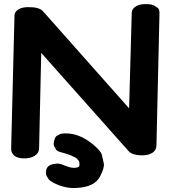

<svg xmlns="http://www.w3.org/2000/svg" viewBox="-20 -769 853 957"><path d="M623.5 -229 194.3 -712.9Q175.8 -734.4 117.7 -733.4Q88.9 -732.9 70.8 -721.7Q52.7 -710 52.2 -690.9L35.6 -30.3Q35.2 -6.3 51.8 7.3Q67.4 20 99.1 20.5Q131.8 21 152.3 7.8Q174.3 -5.9 174.8 -28.3L185.5 -505.4L621.6 -15.1Q638.7 3.9 684.6 5.4Q718.3 5.9 738.8 -6.8Q759.3 -20 759.8 -43.5L774.9 -702.1Q775.4 -724.1 765.6 -730.2Q755.9 -736.3 746.1 -742.4Q736.3 -748.5 704.1 -748.5Q674.8 -748.5 656.7 -736.8Q637.2 -724.1 636.7 -706.1ZM251.5 -73.2Q244.6 -50.3 249.8 -41.3Q254.9 -32.2 259.8 -23.2Q264.6 -14.2 290.5 -8.3Q316.9 -2 338.4 7.8Q359.4 17.1 363.8 22.2Q368.2 27.3 372.3 32.5Q376.5 37.6 376 50.3Q376 58.6 374.5 60.1Q373 61.5 371.6 63Q370.1 64.5 361.3 66.4Q340.8 70.8 313.5 60.1Q293.5 52.2 287.6 50.5Q281.7 48.8 275.9 47.4Q270 45.9 258.8 46.9Q227.5 49.3 215.8 65.4Q210.9 72.3 210 80.6Q207 99.1 211.9 106.9Q216.8 114.7 221.4 122.8Q226.1 130.9 245.1 141.1Q299.3 170.4 357.4 168Q450.2 164.6 478 111.8Q502 66.4 497.3 45.4Q492.7 24.4 487.8 3.4Q482.9 -17.6 440.9 -51.3Q373 -106.4 302.7 -104Q284.7 -103.5 277.6 -99.6Q270.5 -95.7 263.2 -91.8Q255.9 -87.9 251.5 -73.2Z"/></svg>

Font: Comic Relief
Style: Bold
Weight: 700
Designer: Jeff Davis
Foundry: Loudifier
Version: Version 1.200; ttfautohint (v1.8.4.7-5d5b)